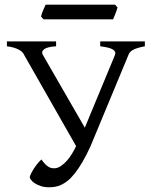

<svg xmlns="http://www.w3.org/2000/svg" viewBox="-20 -794 645 829"><path d="M605.5 -594.2Q572.3 -587.9 555.7 -579.3Q539.1 -570.8 534.7 -557.1L370.6 -162.1Q352.1 -121.6 335 -92.8Q317.9 -64 302 -44.2Q286.1 -24.4 271.5 -12.9Q256.8 -1.5 243.2 4.6Q229.5 10.7 216.6 12.7Q203.6 14.6 190.9 14.6Q171.9 14.6 156.5 9.5Q141.1 4.4 130.6 -2.4Q120.1 -9.3 114.3 -16.8Q108.4 -24.4 108.4 -28.8Q108.4 -31.7 112.1 -40.3Q115.7 -48.8 122.6 -60.1Q129.4 -71.3 138.4 -83.3Q147.5 -95.2 158.7 -105.5Q167 -93.8 174.3 -86.2Q181.6 -78.6 188.2 -74.5Q194.8 -70.3 200.9 -68.8Q207 -67.4 213.9 -67.4Q228.5 -67.4 242.7 -76.9Q256.8 -86.4 269.3 -100.6Q281.7 -114.7 291.7 -131.6Q301.8 -148.4 308.6 -163.1L84 -557.1Q79.6 -569.8 60.1 -580.1Q40.5 -590.3 9.8 -594.2V-615.2H222.2V-594.2Q184.1 -591.8 170.7 -581.5Q157.2 -571.3 165 -557.1L346.2 -242.7L476.6 -557.1Q481.9 -571.3 467.3 -580.3Q452.6 -589.4 412.6 -594.2V-615.2H605.5ZM487.3 -762.2Q486.3 -756.8 483.9 -749.8Q481.4 -742.7 478.5 -735.6Q475.6 -728.5 472.9 -721.7Q470.2 -714.8 468.3 -710.4H168L157.2 -722.7Q158.2 -728 160.6 -734.9Q163.1 -741.7 166 -748.8Q168.9 -755.9 171.9 -762.5Q174.8 -769 177.2 -773.9H476.6Z"/></svg>

Font: Gentium Unicode
Style: Regular
Weight: 400
Version: Version 1.009